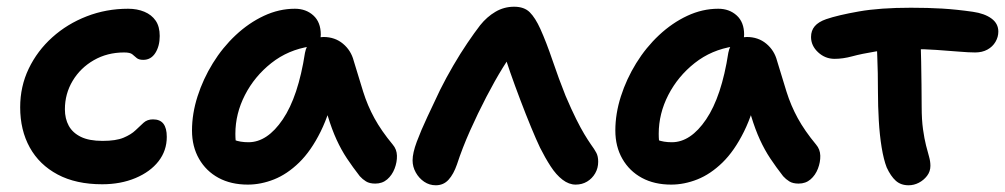

<svg xmlns="http://www.w3.org/2000/svg" viewBox="-20 -539 2989 571"><path d="M284 9Q206 9 151.5 -20Q97 -49 68.5 -100.5Q40 -152 40 -220Q40 -282 65.5 -335Q91 -388 135.5 -428Q180 -468 238 -490.5Q296 -513 361 -513Q388 -513 409.5 -504Q431 -495 443 -477.5Q455 -460 455 -432Q455 -402 442 -381.5Q429 -361 406 -361Q393 -361 386.5 -366.5Q380 -372 373.5 -377.5Q367 -383 349 -383Q299 -383 259 -360Q219 -337 196 -298.5Q173 -260 173 -214Q173 -186 184.5 -165Q196 -144 220.5 -132Q245 -120 285 -120Q325 -120 347.5 -129.5Q370 -139 383 -151.5Q396 -164 407 -174Q418 -184 435 -184Q456 -184 466 -171Q476 -158 476 -132Q476 -91 451.5 -59.5Q427 -28 383 -9.5Q339 9 284 9Z M717 10Q667 10 630 -10Q593 -30 572 -66.5Q551 -103 551 -151Q551 -201 567.5 -252.5Q584 -304 613 -351Q642 -398 681 -434.5Q720 -471 765 -492Q810 -513 857 -513Q890 -513 912 -493Q934 -473 934 -436Q934 -421 925.5 -412.5Q917 -404 903 -401Q837 -391 787 -351.5Q737 -312 708.5 -256.5Q680 -201 680 -141Q680 -120 683.5 -102.5Q687 -85 698 -58L635 -149Q659 -130 676.5 -123Q694 -116 719 -116Q775 -116 821 -184Q867 -252 887 -382Q891 -404 906 -416.5Q921 -429 942 -429Q976 -429 1000 -409Q1024 -389 1032 -358Q1047 -308 1060 -266.5Q1073 -225 1093.5 -187.5Q1114 -150 1148 -109Q1160 -95 1160.5 -76Q1161 -57 1153.5 -37.5Q1146 -18 1131.5 -5.5Q1117 7 1096 7Q1079 7 1068.5 0.5Q1058 -6 1050 -15Q1029 -42 1012 -67.5Q995 -93 981 -123.5Q967 -154 955 -193.5Q943 -233 933 -286L980 -289Q962 -205 933.5 -147.5Q905 -90 869.5 -55.5Q834 -21 795 -5.5Q756 10 717 10Z M1276 12Q1257 12 1241.5 1.5Q1226 -9 1216.5 -26Q1207 -43 1207 -62Q1207 -84 1219.5 -117.5Q1232 -151 1251 -191.5Q1270 -232 1289 -272Q1307 -308 1328 -344Q1349 -380 1370 -411Q1391 -442 1408 -464Q1428 -489 1453.5 -504Q1479 -519 1509 -519Q1539 -519 1555.5 -502.5Q1572 -486 1587 -453Q1605 -413 1623.5 -358.5Q1642 -304 1662 -254Q1680 -212 1693.5 -185Q1707 -158 1717.5 -140.5Q1728 -123 1737 -110Q1748 -95 1753.5 -84.5Q1759 -74 1759 -58Q1759 -39 1750 -23.5Q1741 -8 1726 1Q1711 10 1692 10Q1672 10 1653 -4.5Q1634 -19 1617.5 -44.5Q1601 -70 1586 -100Q1575 -123 1559.5 -160.5Q1544 -198 1527.5 -241.5Q1511 -285 1497 -325Q1483 -365 1476 -391L1517 -396Q1499 -376 1475.5 -338Q1452 -300 1426.5 -251Q1401 -202 1378 -150.5Q1355 -99 1339 -50Q1329 -21 1314 -4.5Q1299 12 1276 12Z M1976 10Q1926 10 1889 -10Q1852 -30 1831 -66.5Q1810 -103 1810 -151Q1810 -201 1826.5 -252.5Q1843 -304 1872 -351Q1901 -398 1940 -434.5Q1979 -471 2024 -492Q2069 -513 2116 -513Q2149 -513 2171 -493Q2193 -473 2193 -436Q2193 -421 2184.5 -412.5Q2176 -404 2162 -401Q2096 -391 2046 -351.5Q1996 -312 1967.5 -256.5Q1939 -201 1939 -141Q1939 -120 1942.5 -102.5Q1946 -85 1957 -58L1894 -149Q1918 -130 1935.5 -123Q1953 -116 1978 -116Q2034 -116 2080 -184Q2126 -252 2146 -382Q2150 -404 2165 -416.5Q2180 -429 2201 -429Q2235 -429 2259 -409Q2283 -389 2291 -358Q2306 -308 2319 -266.5Q2332 -225 2352.5 -187.5Q2373 -150 2407 -109Q2419 -95 2419.5 -76Q2420 -57 2412.5 -37.5Q2405 -18 2390.5 -5.5Q2376 7 2355 7Q2338 7 2327.5 0.5Q2317 -6 2309 -15Q2288 -42 2271 -67.5Q2254 -93 2240 -123.5Q2226 -154 2214 -193.5Q2202 -233 2192 -286L2239 -289Q2221 -205 2192.5 -147.5Q2164 -90 2128.5 -55.5Q2093 -21 2054 -5.5Q2015 10 1976 10Z M2462 -364Q2434 -364 2413 -383.5Q2392 -403 2392 -429Q2392 -448 2403 -461Q2414 -474 2437 -482Q2472 -494 2534.5 -505Q2597 -516 2689 -516Q2740 -516 2782 -513.5Q2824 -511 2873 -504Q2908 -499 2928.5 -484Q2949 -469 2949 -445Q2949 -429 2940.5 -414.5Q2932 -400 2916.5 -391.5Q2901 -383 2880 -383Q2862 -383 2831.5 -385.5Q2801 -388 2765.5 -390.5Q2730 -393 2695 -393Q2627 -393 2584.5 -386Q2542 -379 2514.5 -371.5Q2487 -364 2462 -364ZM2682 12Q2659 12 2644 -1.5Q2629 -15 2617 -41Q2608 -64 2602 -100.5Q2596 -137 2593.5 -180.5Q2591 -224 2591 -265Q2591 -326 2589 -370Q2587 -414 2587 -442L2718 -449Q2717 -439 2718 -414Q2719 -389 2719.5 -355.5Q2720 -322 2720.5 -287Q2721 -252 2721 -222Q2721 -183 2725 -154.5Q2729 -126 2734 -106.5Q2739 -87 2743 -73Q2747 -59 2747 -46Q2747 -29 2737 -16Q2727 -3 2712.5 4.5Q2698 12 2682 12Z"/></svg>

Font: Shantell Sans SemiBold
Style: Regular
Weight: 600
Designer: Stephen Nixon, Anya Danilova, Shantell Martin
Foundry: Arrow Type
Version: Version 1.011;[c5ecc13dd]